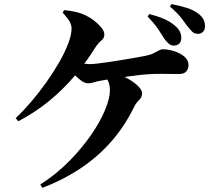

<svg xmlns="http://www.w3.org/2000/svg" viewBox="-20 -854 1040 931"><path d="M939 -690Q923 -690 912.5 -700Q902 -710 887 -729Q875 -746 859 -767Q843 -788 804 -823L812 -834Q855 -826 887 -815.5Q919 -805 940 -789Q959 -775 966.5 -760Q974 -745 974 -726Q974 -710 964.5 -700Q955 -690 939 -690ZM822 -633Q809 -633 798.5 -642Q788 -651 776 -667Q763 -689 746 -714Q729 -739 696 -774L704 -786Q743 -776 773.5 -763Q804 -750 824 -733Q843 -718 851 -703Q859 -688 859 -670Q859 -653 849.5 -643Q840 -633 822 -633ZM175 41Q253 -9 315 -72Q377 -135 421.5 -199.5Q466 -264 489.5 -321Q513 -378 513 -415Q513 -439 506.5 -456Q500 -473 485 -483L505 -508Q550 -498 587 -479.5Q624 -461 646.5 -439.5Q669 -418 669 -402Q669 -383 654.5 -369Q640 -355 631 -337Q586 -244 521.5 -170Q457 -96 374 -40Q291 16 186 57ZM56 -281Q93 -316 131.5 -361Q170 -406 205 -455.5Q240 -505 267.5 -553Q295 -601 311 -643.5Q327 -686 327 -715Q327 -733 317.5 -749.5Q308 -766 284 -793L291 -805Q323 -802 350 -795.5Q377 -789 400 -777Q419 -768 439 -752Q459 -736 472.5 -719Q486 -702 486 -687Q486 -669 472 -658Q458 -647 443 -625Q397 -551 341.5 -485.5Q286 -420 219 -365Q152 -310 69 -266ZM407 -450Q392 -450 374.5 -462.5Q357 -475 341.5 -491.5Q326 -508 316 -521L336 -562Q349 -555 372 -549Q395 -543 414 -543Q428 -543 454 -546Q480 -549 513 -554Q546 -559 579.5 -564.5Q613 -570 641 -575Q669 -580 684 -583Q709 -588 724 -595.5Q739 -603 749.5 -609Q760 -615 770 -615Q795 -615 824 -606Q853 -597 873.5 -580Q894 -563 894 -539Q894 -522 884 -508.5Q874 -495 846 -495Q826 -495 801.5 -495.5Q777 -496 751.5 -496Q726 -496 701 -494Q678 -493 646.5 -489Q615 -485 581.5 -480.5Q548 -476 518.5 -471.5Q489 -467 470 -463Q451 -460 436 -455Q421 -450 407 -450Z"/></svg>

Font: Noto Serif JP ExtraBold
Style: Regular
Weight: 800
Designer: Ryoko NISHIZUKA 西塚涼子 (kana & ideographs); Frank Grießhammer (Latin, Greek & Cyrillic); Wenlong ZHANG 张文龙 (bopomofo); San
Foundry: Adobe
Version: Version 2.003-H1;hotconv 1.1.1;makeotfexe 2.6.0